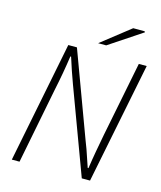

<svg xmlns="http://www.w3.org/2000/svg" viewBox="-122 -922 849 1010"><g transform="rotate(15 302.5 -416.5)"><path d="M39 0 170 -659H217L388 -197Q396 -178 404 -155Q412 -132 420 -108Q428 -84 436 -61H440Q447 -109 455.5 -156.5Q464 -204 473 -251L554 -659H597L465 0H420L247 -466Q236 -496 223.5 -532Q211 -568 200 -604H196Q189 -555 180.5 -507.5Q172 -460 162 -413L81 0ZM319 -709 477 -833H539L542 -828L363 -709Z"/></g></svg>

Font: Source Sans 3 Light
Style: Italic
Weight: 300
Italic angle: -11°
Designer: Paul D. Hunt
Foundry: Adobe
Version: Version 3.046;hotconv 1.0.118;makeotfexe 2.5.65603